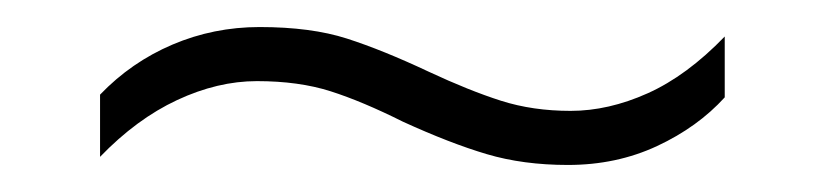

<svg xmlns="http://www.w3.org/2000/svg" viewBox="-20 -424 611 142"><path d="M278 -334Q248 -349 224.5 -356.5Q201 -364 170 -364Q141 -364 111 -350Q81 -336 54 -308V-354Q77 -378 107.5 -391Q138 -404 172 -404Q210 -404 236.5 -395.5Q263 -387 297 -371Q327 -357 350.5 -349.5Q374 -342 402 -342Q430 -342 459 -355Q488 -368 516 -397V-352Q496 -330 466 -316Q436 -302 400 -302Q367 -302 340 -310Q313 -318 278 -334Z"/></svg>

Font: Noto Sans Syriac Eastern ExtraLight
Style: Regular
Weight: 250
Designer: Patrick Giasson and the Monotype Design Team
Foundry: Monotype Imaging Inc.
Version: Version 3.001